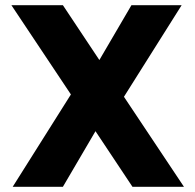

<svg xmlns="http://www.w3.org/2000/svg" viewBox="-20 -722 755 742"><path d="M24 -702H223L364 -490L488 -702H682L459 -348L691 0H492L349 -215L223 0H29L254 -357Z"/></svg>

Font: Poppins
Style: Bold
Weight: 700
Designer: Ninad Kale (Devanagari), Jonny Pinhorn (Latin)
Version: Version 5.002